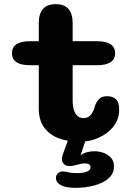

<svg xmlns="http://www.w3.org/2000/svg" viewBox="-20 -675 659 927"><path d="M125.8 -360.1Q37.7 -360.1 37.7 -418.1Q37.7 -476 125.8 -476H167.2V-563.1Q167.2 -654.9 249.1 -654.9Q330.8 -654.9 330.8 -563.1V-476H447.7Q535.8 -476 535.8 -418.1Q535.8 -360.1 447.7 -360.1H330.8V-190.1Q330.8 -161.1 337.4 -142Q343.9 -123 355.7 -113.8Q367.4 -104.7 382.9 -104.7Q407.7 -104.7 421 -124Q434.4 -143.3 438.9 -164.8Q445.2 -183.2 458.3 -196.8Q471.4 -210.5 498.3 -210.5Q523.2 -210.5 539.3 -196.2Q555.4 -181.9 555.4 -145.7Q555.4 -99.5 527.8 -64.4Q500.2 -29.3 456.2 -9.9Q412.2 9.6 363 9.6Q312.7 9.6 267.8 -5.9Q222.9 -21.4 195.1 -56.9Q167.2 -92.4 167.2 -152.7V-360.1ZM344.5 231.8Q325.1 231.8 309.5 229.6Q294 227.4 282.8 222.9Q250.2 209.5 250.2 185Q250.2 169.2 260.4 161Q270.5 152.7 283.7 152.7Q295.1 152.7 311.8 157.1Q321 159.3 331.8 160.1Q342.6 160.8 355.6 160.8Q383.1 160.8 400.2 153.5Q417.2 146.2 417.2 132.2Q417.2 122.9 410.5 118.5Q403.7 114.1 391.9 114.1Q381.2 114.1 371.3 115.8Q361.5 117.4 352.5 120.2Q343.5 123.1 334.5 124.8Q325.6 126.6 316.5 126.6Q297.2 126.6 288 116.3Q278.8 106.1 278.8 91.6Q278.8 86.5 280.3 80.7Q281.8 74.9 283.7 69.6L309 0Q314.7 -14.9 328.8 -27.2Q342.9 -39.6 362.1 -39.6Q377.2 -39.6 387.3 -33.1Q397.5 -26.6 397.5 -14.2Q397.5 -11.1 396.4 -7.3Q395.3 -3.5 394 0L368.8 75Q382.8 64.3 399.9 59.8Q417 55.2 436.1 55.2Q458.1 55.2 479.7 62.8Q501.2 70.3 515.7 86.5Q530.2 102.8 530.2 128.5Q530.2 163.1 504 186.1Q477.8 209.1 435.4 220.4Q393.1 231.8 344.5 231.8Z"/></svg>

Font: Sono ExtraLight
Style: Regular
Weight: 200
Designer: Tyler Finck
Foundry: Tyler Finck
Version: Version 2.112